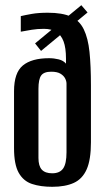

<svg xmlns="http://www.w3.org/2000/svg" viewBox="-20 -711 407 739"><path d="M181 8Q136 8 103 -3Q70 -14 52 -46Q34 -78 34 -141V-360Q34 -431 68 -459Q102 -487 169 -487Q188 -487 206 -482.5Q224 -478 234 -466V-485Q234 -527 224.5 -552Q215 -577 196 -588.5Q177 -600 149 -600Q124 -600 102.5 -596.5Q81 -593 60 -589V-649Q77 -653 102.5 -657.5Q128 -662 164 -662Q220 -662 253 -647Q286 -632 302.5 -598Q319 -564 324.5 -511Q330 -458 330 -382V-163Q330 -96 313.5 -59Q297 -22 264 -7Q231 8 181 8ZM181 -44Q210 -44 223 -62.5Q236 -81 236 -125V-389Q236 -399 230.5 -409.5Q225 -420 212.5 -427.5Q200 -435 177 -435Q149 -435 138.5 -420.5Q128 -406 128 -369V-103Q128 -72 141 -58Q154 -44 181 -44ZM138 -515 115 -544 293 -691 317 -663Z"/></svg>

Font: Alumni Sans Thin SemiBold
Style: Regular
Weight: 600
Version: Version 1.018